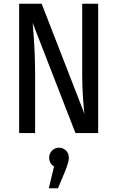

<svg xmlns="http://www.w3.org/2000/svg" viewBox="-20 -709 625 1023"><path d="M503 -689V0H382L154 -587Q167 -441 167 -324V0H82V-689H202L431 -100Q427 -116 422.5 -183Q418 -250 418 -308V-689ZM295 78Q317 78 332 93.5Q347 109 347 132Q347 155 325 208L289 294H240L268 178Q242 161 242 132Q242 109 257 93.5Q272 78 295 78Z"/></svg>

Font: Fira Sans Condensed
Style: Regular
Weight: 400
Width: 3
Designer: Carrois Corporate & Edenspiekermann AG
Foundry: Carrois Corporate GbR & Edenspiekermann AG
Version: Version 4.202;PS 004.202;hotconv 1.0.88;makeotf.lib2.5.64775